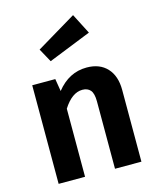

<svg xmlns="http://www.w3.org/2000/svg" viewBox="-122 -912 818 997"><g transform="rotate(-15 287.5 -413.5)"><path d="M423 -718 193 -626 153 -699 367 -827ZM364 -546Q434 -546 473.5 -503.5Q513 -461 513 -386V0H371V-362Q371 -405 356 -422.5Q341 -440 313 -440Q257 -440 210 -366V0H68V-530H192L203 -463Q269 -546 364 -546Z"/></g></svg>

Font: Fira Sans SemiBold
Style: Regular
Weight: 600
Designer: bBox Type GmbH & Carrois Corporate GbR & Edenspiekermann AG
Foundry: bBox Type GmbH & Carrois Corporate GbR & Edenspiekermann AG
Version: Version 4.301;PS 004.301;hotconv 1.0.88;makeotf.lib2.5.64775